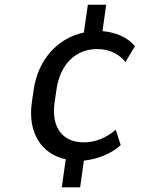

<svg xmlns="http://www.w3.org/2000/svg" viewBox="-20 -684 653 827"><path d="M325.2 123 341.3 7.8C399.4 2 460.4 -22 500 -59.1L478.5 -125.5C436 -87.9 387.2 -70.8 340.3 -70.8C252.9 -70.8 199.2 -131.3 215.3 -243.2L223.1 -297.4C239.3 -409.7 308.1 -472.7 397.9 -472.7C445.3 -472.7 488.3 -456.1 520.5 -417L561 -484.4C531.2 -523.4 477.1 -545.4 421.4 -549.8L437.5 -663.6H358.4L341.3 -543.9C231.9 -521.5 144 -430.2 125 -297.4L117.2 -243.2C98.1 -110.8 160.6 -19.5 263.2 2L246.1 123Z"/></svg>

Font: Winston
Style: Italic
Weight: 400
Italic angle: -8.13011°
Designer: Vernon Adams, Kim Jin-seong, David Berlow, Cristiano Sobral
Foundry: The Winston Project Authors
Version: Version 3.004